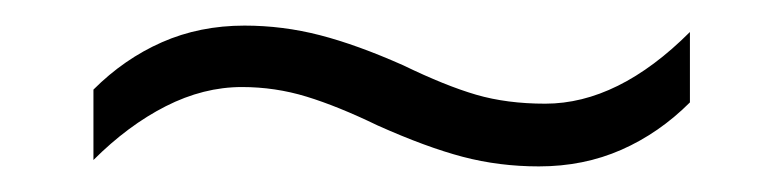

<svg xmlns="http://www.w3.org/2000/svg" viewBox="-20 -494 612 150"><path d="M275 -396Q244 -411 219.5 -418.5Q195 -426 169 -426Q139 -426 109.5 -411Q80 -396 53 -369V-424Q77 -448 106.5 -461Q136 -474 171 -474Q201 -474 230 -466.5Q259 -459 295 -443Q328 -427 352 -420Q376 -413 406 -413Q463 -413 519 -469V-414Q495 -390 465.5 -377Q436 -364 401 -364Q370 -364 341.5 -371.5Q313 -379 275 -396Z"/></svg>

Font: Noto Sans Malayalam UI Light
Style: Regular
Weight: 300
Designer: Jelle Bosma - Monotype Design Team
Foundry: Monotype Imaging Inc.
Version: Version 2.104; ttfautohint (v1.8.4.7-5d5b)